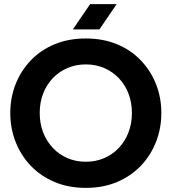

<svg xmlns="http://www.w3.org/2000/svg" viewBox="-20 -900 834 933"><path d="M397 13Q313 13 245.5 -15.5Q178 -44 130 -94Q82 -144 56 -210Q30 -276 30 -351Q30 -426 56 -491.5Q82 -557 130 -607Q178 -657 245.5 -685Q313 -713 397 -713Q481 -713 548.5 -685Q616 -657 664 -607Q712 -557 738 -491.5Q764 -426 764 -351Q764 -276 738 -210Q712 -144 664 -94Q616 -44 548.5 -15.5Q481 13 397 13ZM397 -114Q445 -114 486 -131.5Q527 -149 557.5 -181.5Q588 -214 604.5 -257Q621 -300 621 -351Q621 -402 604.5 -445Q588 -488 557.5 -520Q527 -552 486 -569.5Q445 -587 397 -587Q349 -587 308 -569.5Q267 -552 236.5 -520Q206 -488 189.5 -445Q173 -402 173 -351Q173 -300 189.5 -257Q206 -214 236.5 -181.5Q267 -149 308 -131.5Q349 -114 397 -114ZM334 -757 418 -880H547L463 -757Z"/></svg>

Font: MuseoModerno Thin SemiBold
Style: Regular
Weight: 600
Version: Version 1.003